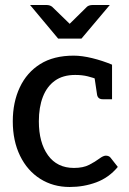

<svg xmlns="http://www.w3.org/2000/svg" viewBox="-20 -739 515 766"><path d="M258 7Q192 7 140.5 -25.5Q89 -58 60 -117.5Q31 -177 31 -255Q31 -331 59 -390.5Q87 -450 140.5 -483.5Q194 -517 274 -517Q307 -517 348 -507Q389 -497 427 -481V-421H372Q352 -429 330 -434.5Q308 -440 280 -440Q231 -440 199 -417Q167 -394 151 -352.5Q135 -311 135 -255Q135 -170 171.5 -119.5Q208 -69 275 -69Q312 -69 336 -81.5Q360 -94 376 -106Q392 -118 402 -118Q408 -118 413 -116Q418 -114 421 -110L450 -73Q414 -30 364 -11.5Q314 7 258 7ZM356 -437 427 -421V-343H391Q379 -343 373.5 -348.5Q368 -354 367 -363ZM418 -719 305 -585H212L100 -719H166Q179 -719 188 -712L258 -644L327 -712Q330 -715 336 -717Q342 -719 349 -719Z"/></svg>

Font: Aleo Medium
Style: Regular
Weight: 500
Designer: Alessio Laiso
Foundry: Alessio Laiso
Version: Version 2.001;gftools[0.9.29]